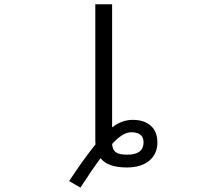

<svg xmlns="http://www.w3.org/2000/svg" viewBox="-20 -770 1040 894"><path d="M424.8 -97.7Q424.8 -99.6 424.3 -106Q423.8 -112.3 423.8 -115.2V-750H502V-176.8Q546.9 -211.9 597.7 -211.9Q652.3 -211.9 682.6 -184.1Q712.9 -156.2 712.9 -107.4Q712.9 -53.7 675.3 -22Q637.7 9.8 570.3 9.8Q482.4 9.8 448.2 -33.2Q408.2 20.5 354.5 103.5L301.8 73.2Q372.1 -33.2 424.8 -97.7ZM502 -99.6Q503.9 -72.3 519.5 -61Q535.2 -49.8 572.3 -49.8Q648.4 -49.8 648.4 -107.4Q648.4 -154.3 589.8 -154.3Q550.8 -153.3 502 -99.6Z"/></svg>

Font: Gen Shin Gothic Monospace Normal
Style: Regular
Weight: 350
Designer: [Source Han Sans]
Ryoko NISHIZUKA  (kana & ideographs); Paul D. Hunt (Latin, Greek & Cyrillic); Wenlong ZHANG  (bopomofo
Version: Version 1.002.20150607